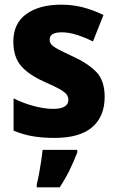

<svg xmlns="http://www.w3.org/2000/svg" viewBox="-20 -579 501 820"><path d="M427 -165Q427 -82 374 -36Q321 10 213 10Q162 10 120.5 3Q79 -4 38 -21V-159Q79 -138 125 -126Q171 -114 207 -114Q272 -114 272 -153Q272 -165 264.5 -175.5Q257 -186 234.5 -198.5Q212 -211 167 -231Q102 -260 69.5 -298Q37 -336 37 -402Q37 -479 92.5 -519Q148 -559 241 -559Q290 -559 333 -548Q376 -537 422 -515L377 -402Q343 -419 308.5 -430Q274 -441 244 -441Q192 -441 192 -410Q192 -398 199.5 -389Q207 -380 228.5 -368.5Q250 -357 293 -337Q356 -308 391.5 -271.5Q427 -235 427 -165ZM310 72Q296 109 278 146Q260 183 235 221H137V208Q142 189 147 162Q152 135 156 108Q160 81 162 61H310Z"/></svg>

Font: Noto Sans Armenian SemiCondensed ExtraBold
Style: Regular
Weight: 800
Width: 4
Designer: Monotype Design Team
Foundry: Monotype Imaging Inc.
Version: Version 2.008; ttfautohint (v1.8.4.7-5d5b)